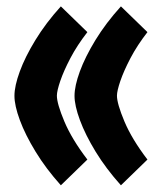

<svg xmlns="http://www.w3.org/2000/svg" viewBox="-20 -546 502 590"><path d="M209 -251.5Q209 -281.7 225.3 -326.4Q241.7 -371.1 273.4 -423.1Q305.2 -475.1 351.6 -526.4L433.1 -447.3Q401.9 -407.2 381.1 -367.7Q360.4 -328.1 349.9 -297.4Q339.4 -266.6 339.4 -252Q339.4 -227.5 362.3 -172.9Q385.3 -118.2 433.1 -55.7L351.6 23.4Q305.7 -27.8 273.9 -79.8Q242.2 -131.8 225.6 -176.8Q209 -221.7 209 -251.5ZM24.4 -251.5Q24.4 -281.7 40.8 -326.4Q57.1 -371.1 88.9 -423.1Q120.6 -475.1 167 -526.4L248.5 -447.3Q217.3 -407.2 196.5 -367.7Q175.8 -328.1 165.3 -297.4Q154.8 -266.6 154.8 -252Q154.8 -227.5 177.7 -172.9Q200.7 -118.2 248.5 -55.7L167 23.4Q121.1 -27.8 89.4 -79.8Q57.6 -131.8 41 -176.8Q24.4 -221.7 24.4 -251.5Z"/></svg>

Font: Vazir Black FD
Style: Black-FD
Weight: 900
Designer: Saber Rastikerdar
Foundry: Saber Rastikerdar
Version: Version 30.0.0